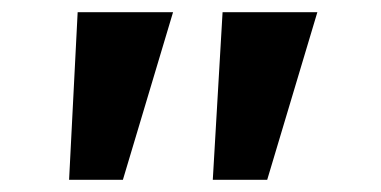

<svg xmlns="http://www.w3.org/2000/svg" viewBox="-20 -720 623 314"><path d="M328 -426 344 -700H499L417 -426ZM93 -426 107 -700H263L181 -426Z"/></svg>

Font: Lexend Peta Medium
Style: Regular
Weight: 500
Designer: Bonnie Shaver-Troup, Thomas Jockin
Foundry: Lexend
Version: Version 1.007